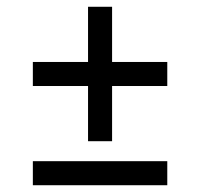

<svg xmlns="http://www.w3.org/2000/svg" viewBox="-20 -609 591 567"><path d="M474 -355H311V-192H240V-355H77V-426H240V-589H311V-426H474ZM474 -62H77V-133H474Z"/></svg>

Font: Belgrano
Style: Regular
Weight: 400
Designer: Daniel Hernandez
Foundry: Daniel Hernndez
Version: Version 1.003